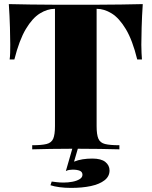

<svg xmlns="http://www.w3.org/2000/svg" viewBox="-20 -728 739 936"><path d="M676 -708Q672 -649 670.5 -594Q669 -539 669 -510Q669 -489 670 -470Q671 -451 672 -438H649Q626 -532 593.5 -586Q561 -640 524.5 -662.5Q488 -685 452 -685H451V-113Q451 -72 459.5 -52Q468 -32 492 -26Q516 -20 562 -20V0Q527 -1 467.5 -2Q408 -3 343 -3Q281 -3 226 -2Q171 -1 137 0V-20Q183 -20 207 -26Q231 -32 239.5 -52Q248 -72 248 -113V-685H247Q211 -685 174.5 -662.5Q138 -640 106 -586.5Q74 -533 50 -438H27Q29 -451 29.5 -470Q30 -489 30 -510Q30 -539 28.5 -594Q27 -649 23 -708Q71 -707 129 -706Q187 -705 245 -705Q303 -705 350 -705Q397 -705 455 -705Q513 -705 571 -706Q629 -707 676 -708ZM360 -5 341 60Q361 52 383 48.5Q405 45 430 45Q473 45 493.5 61.5Q514 78 514 103Q514 132 489.5 151Q465 170 423 179Q381 188 326 188Q296 188 270 184.5Q244 181 226 175L232 157Q240 158 256 160Q272 162 290 162Q312 162 333 158Q354 154 368 145.5Q382 137 382 124Q382 110 369 104.5Q356 99 334 99Q326 99 317 100.5Q308 102 301 106L333 -5Z"/></svg>

Font: Playfair Display Black
Style: Regular
Weight: 900
Designer: Claus Eggers Sørensen
Foundry: Claus Eggers Sørensen
Version: Version 1.203